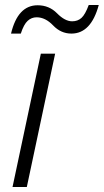

<svg xmlns="http://www.w3.org/2000/svg" viewBox="-20 -746 414 766"><path d="M30 0 143 -532H200L87 0ZM24 -612H63Q75 -649 90.5 -663Q106 -677 126 -677Q161 -677 192 -644.5Q223 -612 265 -612Q343 -612 374 -726H334Q320 -688 305 -674.5Q290 -661 268 -661Q239 -661 207.5 -693Q176 -725 130 -725Q51 -725 24 -612Z"/></svg>

Font: Noto Sans UI Light
Style: Italic
Weight: 300
Italic angle: -12°
Designer: Monotype Design Team
Foundry: Monotype Imaging Inc.
Version: Version 1.901